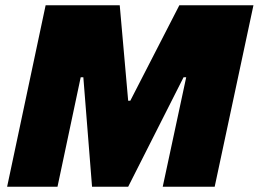

<svg xmlns="http://www.w3.org/2000/svg" viewBox="-20 -708 981 728"><path d="M7 0 153 -688H434L466 -326H474L660 -688H941L794 0H597L686 -415H676L466 0H329L296 -415H286L198 0Z"/></svg>

Font: Saira ExtraBold
Style: Italic
Weight: 800
Italic angle: -12°
Designer: Hector Gatti with collaboration of the Omnibus-Type team
Foundry: Omnibus-Type
Version: Version 1.100; ttfautohint (v1.8.3)